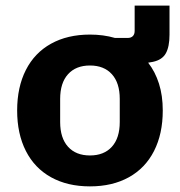

<svg xmlns="http://www.w3.org/2000/svg" viewBox="-20 -651 640 683"><path d="M583 -631V-528Q583 -485 570 -461.5Q557 -438 524 -431L507 -428Q532 -396 545.5 -353.5Q559 -311 559 -258Q559 -175 528 -114Q497 -53 438.5 -20.5Q380 12 300 12Q220 12 161.5 -20.5Q103 -53 72 -114Q41 -175 41 -258Q41 -341 72 -402Q103 -463 161.5 -495.5Q220 -528 300 -528Q348 -528 389 -516H434Q446 -516 452.5 -522.5Q459 -529 459 -541V-631ZM406 -217V-299Q406 -356 378 -387Q350 -418 300 -418Q250 -418 222 -387Q194 -356 194 -299V-217Q194 -160 222 -129Q250 -98 300 -98Q350 -98 378 -129Q406 -160 406 -217Z"/></svg>

Font: iA Writer Duo V
Style: Regular
Weight: 400
Designer: Mike Abbink, Paul van der Laan, Pieter van Rosmalen, Oliver Reichenstein
Foundry: Information Architects Inc.
Version: Version 2.000